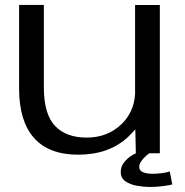

<svg xmlns="http://www.w3.org/2000/svg" viewBox="-20 -610 738 764"><path d="M520.5 0 518.5 -95.5Q505.5 -80.5 490 -65.5Q414 5.5 291.5 5.5Q174 5.5 115 -61.5Q56 -128.5 56 -257.5V-590.5H154.5V-262.5Q154.5 -156 198.8 -109.2Q243 -62.5 325 -62.5Q407.5 -62.5 463 -115.5Q513 -163.5 517.5 -235.5V-590H616V0ZM576.5 134Q552 134 525.2 129.2Q498.5 124.5 479.5 111.8Q460.5 99 460.5 74.5Q460.5 53 473.2 36.8Q486 20.5 500.8 11Q515.5 1.5 521 0H573.5Q570.5 2 560.8 10.5Q551 19 542.5 30.8Q534 42.5 534 54.5Q534 69.5 549.5 75.5Q565 81.5 587 81.5Q605.5 81.5 625.8 78.8Q646 76 655.5 72L665.5 124Q658 126.5 631.5 130.2Q605 134 576.5 134Z"/></svg>

Font: Anybody ExtraExpanded
Style: Regular
Weight: 400
Width: 8
Designer: Tyler Finck
Foundry: Etcetera Type Company
Version: Version 1.010; ttfautohint (v1.8.3) -l 8 -r 50 -G 200 -x 14 